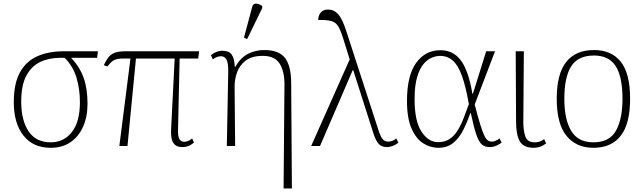

<svg xmlns="http://www.w3.org/2000/svg" viewBox="-20 -826 3643 1086"><path d="M267 10Q167 10 112.5 -59.5Q58 -129 58 -248Q58 -353 92.5 -416Q127 -479 190.5 -507.5Q254 -536 341 -536H534L529 -499H382Q431 -448 453 -386Q475 -324 475 -239Q475 -166 450 -109.5Q425 -53 378.5 -21.5Q332 10 267 10ZM267 -21Q341 -21 386.5 -79Q432 -137 432 -248Q432 -321 413 -385.5Q394 -450 346 -499H321Q257 -499 207.5 -475.5Q158 -452 129 -398Q100 -344 100 -251Q100 -146 141.5 -83.5Q183 -21 267 -21Z M655 0 718 -495H678Q641 -495 623.5 -485Q606 -475 588 -450L567 -457Q579 -482 591.5 -499.5Q604 -517 626.5 -526.5Q649 -536 689 -536H1106L1101 -495H996L987 -92Q986 -53 995 -38.5Q1004 -24 1023 -24Q1035 -24 1047 -30Q1059 -36 1067 -43L1077 -19Q1058 -4 1042.5 1Q1027 6 1013 6Q983 6 968.5 -8Q954 -22 950 -46Q946 -70 948 -98L968 -495H749L701 0Z M1584 240 1589 -354Q1588 -426 1560.5 -468Q1533 -510 1466 -510Q1405 -510 1370 -483.5Q1335 -457 1320.5 -416Q1306 -375 1307 -331L1310 0H1263L1271 -424Q1271 -472 1260.5 -490Q1250 -508 1229 -508Q1220 -508 1208 -504Q1196 -500 1184 -490L1173 -514Q1204 -539 1238 -539Q1275 -539 1290.5 -517.5Q1306 -496 1308 -448H1311Q1343 -503 1385.5 -523Q1428 -543 1474 -543Q1559 -543 1593 -497Q1627 -451 1627 -356L1631 240ZM1378 -605 1360 -613 1406 -785Q1411 -807 1429 -805.5Q1447 -804 1463 -792V-780Z M1740 0 1958 -490 1919 -615Q1906 -656 1892.5 -678Q1879 -700 1853.5 -707Q1828 -714 1780 -713Q1780 -738 1794 -755Q1808 -772 1836 -772Q1869 -772 1893 -745.5Q1917 -719 1941 -643L2120 -92Q2132 -54 2144 -39.5Q2156 -25 2175 -25Q2190 -25 2202 -30.5Q2214 -36 2222 -43L2233 -19Q2219 -7 2201.5 -0.5Q2184 6 2170 6Q2139 6 2122.5 -11.5Q2106 -29 2092 -72L1978 -429H1975L1790 0Z M2459 10Q2415 10 2374.5 -15Q2334 -40 2308 -98.5Q2282 -157 2282 -255Q2282 -399 2334 -470.5Q2386 -542 2471 -542Q2544 -542 2587 -484Q2630 -426 2652 -296H2655L2730 -536H2780L2665 -235Q2683 -165 2696 -123Q2709 -81 2719 -60Q2729 -39 2739 -32Q2749 -25 2762 -25Q2773 -25 2785 -30.5Q2797 -36 2806 -43L2817 -19Q2805 -10 2787.5 -2Q2770 6 2750 6Q2724 6 2706.5 -8Q2689 -22 2674.5 -63.5Q2660 -105 2643 -186H2640Q2623 -136 2600.5 -91Q2578 -46 2544 -18Q2510 10 2459 10ZM2458 -22Q2497 -22 2524 -40.5Q2551 -59 2570 -90.5Q2589 -122 2603.5 -160.5Q2618 -199 2632 -237Q2614 -340 2592 -399.5Q2570 -459 2540 -484.5Q2510 -510 2469 -510Q2449 -510 2424 -500.5Q2399 -491 2376.5 -465Q2354 -439 2339.5 -390.5Q2325 -342 2325 -264Q2325 -141 2364 -81.5Q2403 -22 2458 -22Z M3000 10Q2941 10 2920 -27Q2899 -64 2899 -139L2897 -536H2943L2940 -138Q2940 -87 2951.5 -54Q2963 -21 3006 -21Q3020 -21 3032 -25Q3044 -29 3058 -39L3069 -15Q3037 10 3000 10Z M3336 10Q3239 10 3184 -58Q3129 -126 3129 -267Q3129 -408 3182.5 -475.5Q3236 -543 3340 -543Q3438 -543 3491 -477Q3544 -411 3544 -267Q3544 -126 3491 -58Q3438 10 3336 10ZM3336 -21Q3428 -21 3464.5 -87.5Q3501 -154 3501 -267Q3501 -392 3462.5 -452Q3424 -512 3340 -512Q3249 -512 3210.5 -450.5Q3172 -389 3172 -267Q3172 -150 3211 -85.5Q3250 -21 3336 -21Z"/></svg>

Font: Noto Serif ExtraLight
Style: Regular
Weight: 200
Designer: Monotype Design Team
Foundry: Monotype Imaging Inc.
Version: Version 2.015; ttfautohint (v1.8.4.7-5d5b)